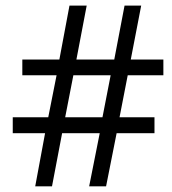

<svg xmlns="http://www.w3.org/2000/svg" viewBox="-20 -656 606 676"><path d="M429.7 -391.1 400.9 -243.2H523.9V-187H390.6L353.5 0H293.9L331.1 -187H198.7L163.1 0H104L138.7 -187H24.9V-243.2H149.9L179.2 -391.1H58.6V-446.3H189L224.6 -636.2H285.2L249 -446.3H382.3L418.5 -636.2H477.1L440.4 -446.3H555.2V-391.1ZM209.5 -243.2H340.8L369.6 -391.1H238.3Z"/></svg>

Font: XL-Viking
Style: Regular
Weight: 400
Foundry: Ascender Corporation
Version: Version 1.10 March 23, 2015